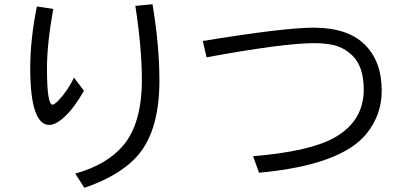

<svg xmlns="http://www.w3.org/2000/svg" viewBox="-20 -834 1900 908"><path d="M377 -404.8Q331.5 -324.2 284.7 -280.8Q243.7 -243.2 213.4 -243.2Q123 -243.2 123 -512.7Q123 -647 154.3 -803.2L231.9 -792Q202.1 -626 202.1 -510.7Q202.1 -338.9 228.5 -338.9Q237.3 -338.9 258.3 -360.8Q299.8 -404.8 330.1 -466.8ZM335.9 -13.2Q483.9 -54.2 561 -144Q650.9 -248.5 650.9 -456.5Q650.9 -606 620.1 -806.2L701.2 -814Q733.9 -618.2 733.9 -452.6Q733.9 -199.2 615.2 -81.1Q531.7 2.4 378.9 54.2Z M939 -640.1Q1323.2 -703.1 1462.9 -703.1Q1622.6 -703.1 1703.1 -625Q1785.2 -545.9 1785.2 -405.3Q1785.2 -291.5 1714.8 -203.6Q1595.2 -53.2 1205.1 -17.1L1176.8 -95.2Q1439.9 -117.2 1556.2 -180.2Q1700.2 -257.8 1700.2 -411.1Q1700.2 -519.5 1646 -571.8Q1615.7 -601.1 1579.1 -614.3Q1537.1 -629.9 1465.8 -629.9Q1321.3 -629.9 957 -563Z"/></svg>

Font: BIZ UDPGothic
Style: Regular
Weight: 400
Designer: TypeBank Co., Ltd.
Foundry: Morisawa Inc.
Version: Version 1.051